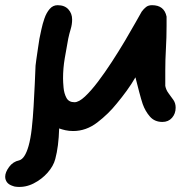

<svg xmlns="http://www.w3.org/2000/svg" viewBox="-78 -515 751 740"><path d="M-14 205Q-18 205 -21.5 204Q-25 203 -28 202Q-44 197 -51 187.5Q-58 178 -58 166Q-58 149 -43 128.5Q-28 108 -4 103Q18 97 32 48Q40 20 44.5 -20.5Q49 -61 51.5 -105.5Q54 -150 56 -191Q58 -232 59 -262Q59 -265 62 -285.5Q65 -306 68.5 -330Q72 -354 74 -366Q77 -380 81.5 -401.5Q86 -423 93.5 -444.5Q101 -466 113.5 -480.5Q126 -495 144 -495Q171 -495 185.5 -479Q200 -463 200 -440Q200 -421 194.5 -403Q189 -385 185 -366Q178 -328 171.5 -290Q165 -252 165 -213Q165 -199 167 -177Q169 -155 178 -138Q187 -121 209 -121Q226 -121 249.5 -143Q273 -165 299.5 -200Q326 -235 353 -276.5Q380 -318 403.5 -357.5Q427 -397 444 -427.5Q461 -458 468 -470Q476 -481 485 -488Q494 -495 508 -495Q555 -495 564 -451V-415Q564 -371 561.5 -327.5Q559 -284 559 -243V-184Q562 -168 572 -155Q582 -142 590.5 -129.5Q599 -117 599 -100Q599 -77 585 -61Q571 -45 548 -45Q518 -45 500 -65.5Q482 -86 472 -114Q466 -132 458.5 -160.5Q451 -189 444 -217Q429 -191 410.5 -165.5Q392 -140 372 -116Q340 -76 297 -43Q254 -10 204 -10Q188 -10 174.5 -13Q161 -16 150 -20Q148 50 135 98Q128 125 105.5 150.5Q83 176 51.5 192Q20 208 -14 205Z"/></svg>

Font: Fuzzy Bubbles
Style: Bold
Weight: 700
Designer: Robert E. Leuschke
Foundry: Robert E. Leuschke
Version: Version 1.010; ttfautohint (v1.8.3)